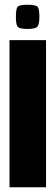

<svg xmlns="http://www.w3.org/2000/svg" viewBox="-20 -789 234 809"><path d="M20 -620H174V0H20ZM95 -667Q59 -667 53 -678.5Q47 -690 47 -718Q47 -749 53 -759Q59 -769 95 -769Q133 -769 139.5 -759Q146 -749 146 -718Q146 -690 139 -678.5Q132 -667 95 -667Z"/></svg>

Font: Smooch Sans Black
Style: Regular
Weight: 900
Designer: Robert E. Leuschke
Foundry: Robert E. Leuschke
Version: Version 1.010; ttfautohint (v1.8.3)